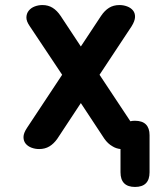

<svg xmlns="http://www.w3.org/2000/svg" viewBox="-20 -580 640 760"><path d="M207 -31Q193 -11 175.5 -0.5Q158 10 135 10Q119 10 104.5 4.5Q90 -1 81.5 -11.5Q73 -22 73 -37.5Q73 -53 87 -74L226 -284L98 -476Q84 -496 84.5 -511.5Q85 -527 94 -538Q103 -549 117.5 -554.5Q132 -560 148 -560Q171 -560 188.5 -549Q206 -538 220 -517L300 -396L380 -517Q394 -538 411.5 -549Q429 -560 453 -560Q469 -560 483.5 -554.5Q498 -549 506.5 -538.5Q515 -528 514.5 -512.5Q514 -497 501 -476L374 -284L496 -100Q504 -102 514 -102Q543 -102 557.5 -87.5Q572 -73 572 -45V102Q572 131 557.5 145.5Q543 160 514.5 160Q486 160 471.5 145.5Q457 131 457 102V10Q439 8 425 -1Q407 -11 393 -31L300 -172Z"/></svg>

Font: Maple Mono
Style: Bold
Weight: 700
Monospace: yes
Designer: subframe7536
Version: Version 7.200